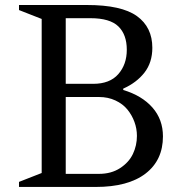

<svg xmlns="http://www.w3.org/2000/svg" viewBox="-20 -740 700 760"><path d="M583 -550.8Q583 -492.7 551.8 -452.6Q520.5 -412.6 467.8 -389.2V-383.8Q541.5 -361.8 583.3 -314.5Q625 -267.1 625 -200.2Q625 -106 556.2 -53Q487.3 0 358.9 0H55.2V-20L145 -55.2V-665L55.2 -700.2V-720.2H324.2Q460.9 -720.2 522 -676.3Q583 -632.3 583 -550.8ZM240.2 -356V-51.8H372.1Q420.4 -51.8 455.3 -74.5Q490.2 -97.2 506.1 -130.6Q522 -164.1 522 -202.1Q522 -230.5 512.2 -257.3Q502.4 -284.2 484.4 -306.4Q466.3 -328.6 437 -342.3Q407.7 -356 372.1 -356ZM240.2 -408.2H349.1Q414.6 -408.2 448.2 -446.5Q481.9 -484.9 481.9 -543Q481.9 -603 448.5 -635.5Q415 -668 337.9 -668H240.2Z"/></svg>

Font: Amethysta
Style: Regular
Weight: 400
Designer: Konstantin Vinogradov, Alexei Vanyashin
Foundry: Cyreal (www.cyreal.org)
Version: Version 1.003